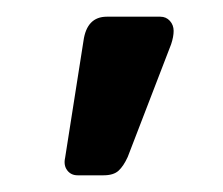

<svg xmlns="http://www.w3.org/2000/svg" viewBox="-20 -621 267 230"><path d="M58 -432 80 -572Q84 -601 108 -601H172Q179 -601 183.5 -596Q188 -591 188 -584Q188 -577 185 -568L133 -433Q128 -422 122 -416.5Q116 -411 104 -411H73Q65 -411 60.5 -417Q56 -423 58 -432Z"/></svg>

Font: Rubik
Style: Regular
Weight: 400
Designer: Hubert & Fischer
Foundry: Hubert & Fischer
Version: Version 1.100